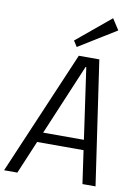

<svg xmlns="http://www.w3.org/2000/svg" viewBox="-130 -1004 765 1069"><g transform="rotate(10 252.0 -469.5)"><path d="M269 -700H385L487 0H413L321 -645H317L45 0H-30ZM116 -244H409L401 -187H108ZM461 -877 249 -746 228 -779 421 -939Z"/></g></svg>

Font: Pathway Extreme SemiCondensed Light
Style: Italic
Weight: 300
Width: 4
Italic angle: -8°
Version: Version 1.001;gftools[0.9.26]